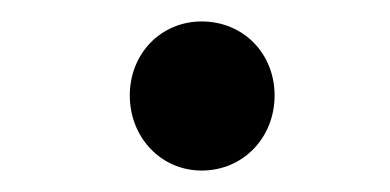

<svg xmlns="http://www.w3.org/2000/svg" viewBox="-20 -673 364 179"><path d="M101 -584C101 -545 130 -514 168 -514C207 -514 236 -545 236 -584C236 -623 207 -653 168 -653C130 -653 101 -623 101 -584Z"/></svg>

Font: Noto Sans SemiBold
Style: Italic
Weight: 600
Italic angle: -12°
Designer: Monotype Design Team
Foundry: Monotype Imaging Inc.
Version: Version 2.013